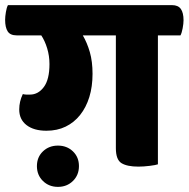

<svg xmlns="http://www.w3.org/2000/svg" viewBox="-60 -640 736 749"><path d="M611 -620Q635 -620 645.5 -605Q656 -590 656 -561Q656 -548 652.5 -529.5Q649 -511 644 -502H556V1Q548 4 524 7Q500 10 480 10Q436 10 414 -3.5Q392 -17 392 -62V-502H263Q280 -473 290.5 -436.5Q301 -400 301 -352Q301 -302 288.5 -261.5Q276 -221 252.5 -191.5Q229 -162 196 -146Q163 -130 121 -130Q72 -130 43.5 -152Q15 -174 15 -213Q15 -244 29 -273Q37 -271 43 -271Q49 -271 57 -271Q89 -271 111 -300.5Q133 -330 133 -390Q133 -422 124 -451.5Q115 -481 101 -502H5Q-20 -502 -30 -517.5Q-40 -533 -40 -563Q-40 -575 -37 -593Q-34 -611 -29 -620ZM166 89Q131 89 107.5 66Q84 43 84 8Q84 -27 107.5 -49.5Q131 -72 166 -72Q201 -72 224.5 -49.5Q248 -27 248 8Q248 43 224.5 66Q201 89 166 89Z"/></svg>

Font: Baloo
Style: Regular
Weight: 400
Designer: Sarang Kulkarni and Ek Type
Foundry: Ek Type
Version: Version 1.100;PS 1.000;hotconv 1.0.88;makeotf.lib2.5.647800;